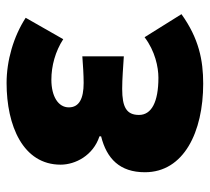

<svg xmlns="http://www.w3.org/2000/svg" viewBox="-47 -576 637 583"><g transform="rotate(-90 271.5 -284.5)"><path d="M309 14C380 14 446 1 520 -52L450 -164C408 -132 359 -122 327 -122C253 -122 214 -143 214 -181C214 -219 238 -232 293 -232C324 -232 359 -229 392 -227V-353C366 -351 335 -349 311 -349C263 -349 237 -363 237 -394C237 -426 270 -447 321 -447C363 -447 407 -435 444 -411L509 -525C452 -562 379 -583 311 -583C181 -583 63 -533 63 -419C63 -374 91 -320 149 -301V-296C81 -279 40 -239 40 -163C40 -45 162 14 309 14Z"/></g></svg>

Font: Noto Sans CJK TC Black
Style: Regular
Weight: 900
Designer: Ryoko NISHIZUKA 西塚涼子 (kana, bopomofo & ideographs); Paul D. Hunt (Latin, Greek & Cyrillic); Sandoll Communications 산돌커뮤니
Foundry: Adobe
Version: Version 2.004;hotconv 1.0.118;makeotfexe 2.5.65603